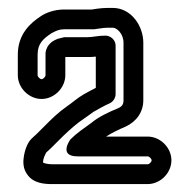

<svg xmlns="http://www.w3.org/2000/svg" viewBox="-20 -725 478 485"><path d="M100 -607C94 -595 95 -589 95 -587V-535C95 -531 89 -525 85 -525C81 -525 75 -531 75 -535V-587C75 -615 89 -627 110 -641C123 -648 130 -651 142 -651H214H218L231 -653C238 -654 246 -655 251 -655H265C275 -655 292 -640 292 -617V-472C292 -462 289 -456 277 -451C255 -442 229 -430 210 -414C192 -401 174 -389 158 -373C158 -373 126 -330 176 -330H353C357 -330 363 -324 363 -320C363 -316 357 -310 353 -310H113C100 -310 91 -313 89 -314C88 -324 94 -334 97 -340C101 -344 105 -347 109 -351L128 -370C147 -389 160 -401 179 -416C194 -426 208 -437 217 -443C228 -449 245 -459 257 -464C266 -468 272 -478 272 -487V-610C272 -625 258 -635 247 -635C226 -635 215 -631 200 -631H142L126 -627C116 -623 108 -619 100 -607ZM145 -535V-581H200C209 -581 214 -581 222 -582V-503C212 -498 199 -491 192 -487C176 -478 162 -465 150 -457C127 -441 111 -425 92 -406L73 -387C70 -384 65 -380 59 -374C48 -363 40 -340 39 -317C39 -306 41 -296 47 -287C63 -261 93 -260 113 -260H353C385 -260 413 -288 413 -320C413 -352 385 -380 353 -380H248C260 -388 280 -398 297 -405C325 -418 342 -442 342 -472V-617C342 -660 311 -705 265 -705H251C242 -705 234 -704 225 -703L212 -701H142C118 -701 96 -693 83 -684C57 -667 25 -639 25 -587V-535C25 -503 53 -475 85 -475C117 -475 145 -503 145 -535Z"/></svg>

Font: Electronic
Style: Outline
Weight: 700
Version: Version 1.011